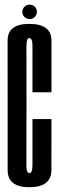

<svg xmlns="http://www.w3.org/2000/svg" viewBox="-20 -780 248 804"><path d="M102.5 4Q195 4 195.2 -67.8Q195.5 -139.5 195.5 -281.5H116Q116 -123 116 -89.2Q116 -55.5 103 -55.5Q90 -55.5 90.5 -89Q91 -122.5 91 -339.5Q91 -556 90.8 -588.2Q90.5 -620.5 103 -620.5Q116 -620.5 116 -587.8Q116 -555 116 -393.5H195.5Q195.5 -540 195.5 -610Q195.5 -680 102.5 -680Q11.5 -680 11.8 -609.8Q12 -539.5 12 -339.5Q12 -140 12 -68Q12 4 102.5 4ZM104 -700Q117 -700 125.8 -709.2Q134.5 -718.5 134.5 -730.5Q134.5 -743 125.8 -751.8Q117 -760.5 104 -760.5Q91.5 -760.5 82.5 -751.8Q73.5 -743 73.5 -730.5Q73.5 -717.5 82.8 -708.8Q92 -700 104 -700Z"/></svg>

Font: Anybody UltraCondensed
Style: Regular
Weight: 400
Width: 1
Version: Version 1.113;gftools[0.9.25]